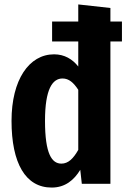

<svg xmlns="http://www.w3.org/2000/svg" viewBox="-20 -829 577 866"><path d="M478 -732V-793L333 -809V-732H215V-642H333V-529C307 -562 271 -584 224 -584C111 -584 32 -469 32 -284C32 -93 95 17 213 17C274 17 314 -17 342 -63L349 0H478V-642H530V-732ZM257 -91C214 -91 183 -134 183 -284C183 -428 217 -475 262 -475C291 -475 312 -456 333 -424V-153C311 -114 288 -91 257 -91Z"/></svg>

Font: Glow Sans TC Compressed
Style: Bold
Weight: 700
Width: 2
Designer: Ryoko NISHIZUKA (kana, bopomofo & ideographs); Paul D. Hunt (Latin, Greek & Cyrillic); Sandoll Communications, Soo-young
Version: Version 0.93